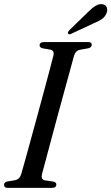

<svg xmlns="http://www.w3.org/2000/svg" viewBox="-22 -902 535 922"><path d="M179.5 -65.5Q173.5 -40.5 193 -36L235 -30Q248.5 -26 248.5 -16Q248.5 0 229 0H14.5Q-2.5 0 -2.5 -14Q-2.5 -27 13 -30.5L49.5 -36.5Q72.5 -40.5 80 -66.5Q87 -90 99 -133.5Q111 -177 126.2 -232.5Q141.5 -288 157.8 -348Q174 -408 189.2 -464.2Q204.5 -520.5 216.5 -566Q228.5 -611.5 235 -637.5Q239.5 -659 220 -663.5L182.5 -670Q168 -674 168 -684.5Q168.5 -700 188.5 -700H402.5Q418.5 -700 418.5 -687Q418.5 -674 401.5 -670L359.5 -662.5Q340.5 -658 333.5 -634.5Q326.5 -608.5 314 -563Q301.5 -517.5 286 -460.8Q270.5 -404 254.2 -344.2Q238 -284.5 223.2 -229Q208.5 -173.5 197 -130.5Q185.5 -87.5 179.5 -65.5ZM399 -842.5Q419.5 -863.5 437 -874Q454.5 -884.5 470.5 -881.5Q486.5 -879 491 -865.5Q495.5 -852 489.5 -838.5Q482 -820 466 -809.5Q450 -799 427.5 -790L319.5 -739.5Q308 -734.5 304.5 -741.5Q302 -747.5 311.5 -757.5Z"/></svg>

Font: Fraunces 144pt S050
Style: Italic
Weight: 400
Italic angle: -16°
Version: Version 1.000; ttfautohint (v1.8.3)